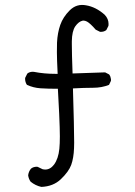

<svg xmlns="http://www.w3.org/2000/svg" viewBox="-20 -756 540 766"><path d="M275.9 -187Q275.9 -243.2 271 -403.3Q315.4 -405.8 350.8 -405.8Q386.2 -405.8 415 -417.5L422.4 -433.1Q422.9 -435.1 422.9 -437.5Q422.9 -439.9 421.9 -443.8Q420.9 -452.1 415.5 -459L399.4 -467.3L269.5 -462.9Q266.6 -542 266.6 -579.6Q266.6 -585.9 266.6 -591.3Q267.1 -631.3 280.3 -650.9Q293.9 -670.4 310.5 -673.8Q312 -673.8 313.5 -673.8Q319.3 -673.8 327.1 -669.9Q340.3 -662.6 361.8 -637.7L378.4 -629.4Q380.4 -628.9 381.8 -628.9Q395.5 -628.9 404.3 -636.2L412.6 -652.8Q413.1 -656.2 413.1 -660.2Q413.1 -681.2 397.5 -697.3Q362.3 -728.5 322.8 -734.9Q315.4 -736.3 306.4 -736.3Q297.4 -736.3 288.1 -733.4Q272 -728.5 257.8 -714.4Q231.4 -688 220.5 -656.7Q209.5 -625.5 207.5 -586.4Q207 -573.2 207 -547.4Q207 -521.5 210 -461.4H201.2Q155.8 -461.4 116.2 -469.2Q113.8 -469.7 111.3 -469.7Q97.7 -469.7 88.9 -462.4L80.6 -445.8Q80.1 -443.8 80.1 -442.4Q80.1 -428.2 87.4 -417.5Q112.8 -405.8 141.1 -403.8Q172.4 -401.9 203.1 -401.9H210.9Q213.4 -362.8 216.1 -302.2Q218.8 -241.7 218.8 -211.9Q218.8 -182.1 216.8 -162.6Q212.9 -123 195.8 -99.6Q180.7 -79.6 160.6 -79.6Q155.3 -79.6 149.4 -81.1L130.4 -90.3Q128.4 -90.8 127 -90.8Q112.8 -90.8 103.5 -83Q94.2 -71.8 92.3 -56.6Q94.2 -42.5 102.1 -31.2Q121.1 -15.6 145 -10.3Q192.4 -12.2 222.7 -41Q254.4 -71.3 264.2 -98.4Q273.9 -125.5 275.4 -165Q275.9 -172.9 275.9 -187Z"/></svg>

Font: NaikaiFont
Style: Light
Weight: 300
Version: Version 1.89